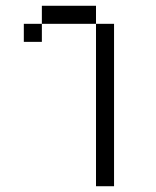

<svg xmlns="http://www.w3.org/2000/svg" viewBox="-20 -520 540 665"><path d="M312.5 -437.5V125H375V-437.5ZM125 -437.5H62.5V-375H125ZM125 -437.5H312.5V-500H125Z"/></svg>

Font: BFUnifontExMono
Style: Regular
Weight: 500
Version: Version 15.0.06